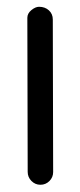

<svg xmlns="http://www.w3.org/2000/svg" viewBox="-20 -520 231 552"><path d="M58.6 -468.8Q58.6 -481.4 70.3 -491Q82 -500.5 92.3 -500.5Q109.4 -500.5 120.6 -490.2Q131.8 -480 131.8 -463.9V-463.4L132.8 -25.4Q132.8 -10.3 122.1 0.5Q111.3 11.2 96.2 11.2Q81.1 11.2 70.3 0.2Q59.6 -10.7 59.6 -25.9Z"/></svg>

Font: Manjari
Style: Regular
Weight: 400
Designer: Santhosh Thottingal <santhosh.thottingal@gmail.com>
Foundry: SMC
Version: Version 2.000